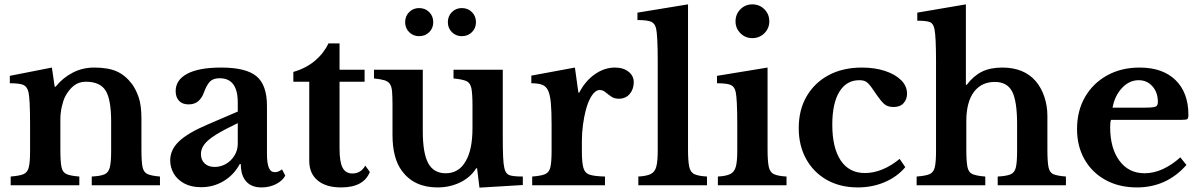

<svg xmlns="http://www.w3.org/2000/svg" viewBox="-20 -850 5509 881"><path d="M257 -301V-163Q257 -109 262 -84Q267 -59 285.5 -51Q304 -43 344 -40V0H29V-40Q68 -43 87 -50.5Q106 -58 112 -82Q118 -106 118 -156V-281Q118 -340 116 -376.5Q114 -413 111 -426Q105 -452 88 -460Q71 -468 25 -468V-502L218 -540L231 -452H235Q268 -493 313.5 -516.5Q359 -540 412 -540Q476 -540 515.5 -522.5Q555 -505 586 -464Q603 -441 616 -404.5Q629 -368 629 -304V-163Q629 -109 634 -84Q639 -59 657.5 -51Q676 -43 714 -40V0H401V-40Q441 -42 459.5 -50Q478 -58 484 -82.5Q490 -107 490 -156V-292Q490 -394 464.5 -434.5Q439 -475 374 -475Q342 -475 319 -457Q296 -439 279 -407Q270 -389 263.5 -360.5Q257 -332 257 -301Z M931 -278 1071 -338V-380Q1071 -491 988 -491Q959 -491 944 -476.5Q929 -462 915 -424Q907 -401 890 -386Q873 -371 845 -371Q817 -371 801.5 -387.5Q786 -404 786 -432Q786 -483 839 -511.5Q892 -540 995 -540Q1109 -540 1157 -500Q1205 -460 1205 -364V-145Q1205 -101 1213.5 -80.5Q1222 -60 1241 -60Q1258 -60 1274 -73L1289 -44Q1276 -20 1246 -5Q1216 10 1180 10Q1134 10 1109.5 -17.5Q1085 -45 1085 -97H1080Q1053 -47 1006 -19Q959 9 903 9Q857 9 825 -8.5Q793 -26 777 -54Q761 -82 761 -114Q761 -163 801.5 -201.5Q842 -240 931 -278ZM1071 -190V-285Q1008 -255 971 -232Q934 -209 918 -188Q902 -167 902 -143Q902 -116 919 -100Q936 -84 965 -84Q993 -84 1017 -98Q1041 -112 1056 -136.5Q1071 -161 1071 -190Z M1399 -475H1326V-520Q1385 -537 1426 -572Q1467 -607 1487 -651H1538V-530H1653V-475H1538V-168Q1538 -107 1552 -80.5Q1566 -54 1597 -54Q1636 -54 1656 -90L1677 -61Q1649 10 1545 10Q1476 10 1437.5 -22Q1399 -54 1399 -112Z M2148 -262V-366Q2148 -420 2143 -445Q2138 -470 2120 -478Q2102 -486 2061 -490V-530H2287V-227Q2287 -166 2288.5 -131.5Q2290 -97 2294 -80Q2299 -55 2314.5 -47.5Q2330 -40 2379 -40V-1L2180 11L2169 -78H2165Q2140 -37 2092.5 -13.5Q2045 10 1987 10Q1880 10 1824 -66Q1781 -124 1781 -231V-366Q1781 -407 1779 -430.5Q1777 -454 1768.5 -465.5Q1760 -477 1743 -482Q1726 -487 1696 -490V-530H1920V-247Q1920 -147 1945 -101Q1970 -55 2025 -55Q2085 -55 2116 -109Q2148 -161 2148 -262ZM1839 -748Q1839 -776 1857.5 -794.5Q1876 -813 1903 -813Q1931 -813 1949.5 -794.5Q1968 -776 1968 -748Q1968 -721 1949.5 -702.5Q1931 -684 1903 -684Q1876 -684 1857.5 -702.5Q1839 -721 1839 -748ZM2035 -748Q2035 -776 2053.5 -794.5Q2072 -813 2099 -813Q2127 -813 2145.5 -794.5Q2164 -776 2164 -748Q2164 -721 2145.5 -702.5Q2127 -684 2099 -684Q2072 -684 2053.5 -702.5Q2035 -721 2035 -748Z M2650 -203V-155Q2650 -104 2657 -79.5Q2664 -55 2687 -48Q2710 -41 2756 -40V0H2422V-40Q2463 -43 2481.5 -51Q2500 -59 2505.5 -83Q2511 -107 2511 -157V-279Q2511 -341 2507.5 -378.5Q2504 -416 2494.5 -435.5Q2485 -455 2466.5 -461.5Q2448 -468 2418 -468V-503L2618 -540L2634 -425H2638Q2665 -478 2709 -509Q2753 -540 2802 -540Q2840 -540 2864 -521Q2888 -502 2888 -473Q2888 -441 2869.5 -419Q2851 -397 2819 -397Q2799 -397 2784.5 -407Q2770 -417 2758 -427Q2746 -437 2732 -437Q2713 -437 2696 -412Q2679 -387 2668 -345Q2660 -315 2655 -277.5Q2650 -240 2650 -203Z M3137 -830V-164Q3137 -111 3142.5 -85Q3148 -59 3167 -50.5Q3186 -42 3224 -40V0H2909V-40Q2947 -42 2966 -51.5Q2985 -61 2991.5 -85.5Q2998 -110 2998 -157V-570Q2998 -628 2996 -666Q2994 -704 2991 -717Q2986 -742 2968.5 -750Q2951 -758 2905 -758V-792Z M3355 -752Q3355 -785 3377.5 -807.5Q3400 -830 3432 -830Q3465 -830 3487.5 -807.5Q3510 -785 3510 -752Q3510 -720 3487.5 -697.5Q3465 -675 3432 -675Q3400 -675 3377.5 -697.5Q3355 -720 3355 -752ZM3502 -540V-164Q3502 -111 3507.5 -85Q3513 -59 3532 -50.5Q3551 -42 3589 -40V0H3274V-40Q3312 -42 3331 -51.5Q3350 -61 3356.5 -85.5Q3363 -110 3363 -157V-280Q3363 -338 3361 -376Q3359 -414 3356 -427Q3351 -452 3333.5 -460Q3316 -468 3270 -468V-502Z M4108 -121 4134 -83Q4097 -39 4040 -14.5Q3983 10 3916 10Q3835 10 3774 -24.5Q3713 -59 3679 -120.5Q3645 -182 3645 -262Q3645 -346 3681.5 -408.5Q3718 -471 3783 -505.5Q3848 -540 3935 -540Q3994 -540 4041 -524.5Q4088 -509 4115 -482Q4142 -455 4142 -420Q4142 -394 4126 -376.5Q4110 -359 4080 -359Q4052 -359 4036.5 -373.5Q4021 -388 4006 -410Q3988 -437 3976.5 -452.5Q3965 -468 3954 -475Q3943 -482 3923 -482Q3864 -482 3831.5 -429Q3799 -376 3799 -278Q3799 -172 3837.5 -114Q3876 -56 3949 -56Q3989 -56 4030 -73Q4071 -90 4108 -121Z M4414 -297V-164Q4414 -110 4419 -84.5Q4424 -59 4442.5 -51Q4461 -43 4501 -40V0H4186V-40Q4227 -43 4245.5 -51Q4264 -59 4269.5 -83Q4275 -107 4275 -157V-568Q4275 -681 4268 -716Q4263 -742 4247 -748.5Q4231 -755 4189 -755V-792L4412 -830V-461H4416Q4447 -502 4485.5 -521Q4524 -540 4579 -540Q4679 -540 4733 -477Q4759 -446 4772.5 -404.5Q4786 -363 4786 -319V-164Q4786 -109 4791 -83.5Q4796 -58 4814 -50.5Q4832 -43 4871 -40V0H4558V-40Q4598 -42 4617 -50Q4636 -58 4641.5 -82.5Q4647 -107 4647 -157V-280Q4647 -387 4624 -430.5Q4601 -474 4545 -474Q4485 -474 4451 -431Q4432 -407 4423 -372.5Q4414 -338 4414 -297Z M5396 -128 5424 -93Q5333 10 5197 10Q5115 10 5053 -24Q4991 -58 4956.5 -118.5Q4922 -179 4922 -258Q4922 -341 4958.5 -404.5Q4995 -468 5060 -504Q5125 -540 5209 -540Q5315 -540 5374 -482.5Q5433 -425 5433 -323Q5433 -307 5428 -303.5Q5423 -300 5400 -300H5078Q5074 -291 5074 -267Q5074 -170 5116.5 -112.5Q5159 -55 5232 -55Q5274 -55 5315.5 -74Q5357 -93 5396 -128ZM5085 -356H5230Q5271 -356 5282 -360.5Q5293 -365 5293 -382Q5293 -426 5268 -454Q5243 -482 5205 -482Q5162 -482 5128.5 -446.5Q5095 -411 5085 -356Z"/></svg>

Font: Libre Baskerville
Style: Bold
Weight: 700
Designer: Pablo Impallari, Rodrigo Fuenzalida
Foundry: Pablo Impallari, Rodrigo Fuenzalida
Version: Version 1.051; ttfautohint (v1.8.4.7-5d5b)